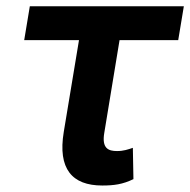

<svg xmlns="http://www.w3.org/2000/svg" viewBox="-20 -565 590 595"><path d="M549.7 -545.5H72.4L55 -440.7H224.8L177.6 -156.2C158.7 -41.9 203.1 9.9 296.9 9.9C332.7 9.9 360.1 6.4 393.5 -9.9L391.7 -106.9C377.1 -101.9 362.9 -96.9 342.7 -96.9C316.1 -96.9 294.7 -104.8 303.3 -154.1L350.5 -440.7H532.3Z"/></svg>

Font: Margiela Sans Semi Bold
Style: Italic
Weight: 600
Italic angle: -9.39999°
Designer: Stefan Endress, Andreas Faust
Version: Version 1.100;FEAKit 1.0